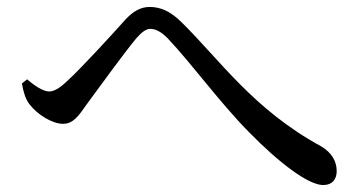

<svg xmlns="http://www.w3.org/2000/svg" viewBox="-20 -618 1040 552"><path d="M65 -318C87 -289 130 -262 161 -262C191 -262 206 -285 230 -319C266 -368 337 -466 372 -508C388 -526 400 -535 412 -535C426 -535 442 -528 461 -509C533 -433 611 -324 696 -238C781 -151 866 -86 909 -86C935 -86 948 -102 948 -126C948 -153 935 -179 902 -198C708 -304 612 -446 502 -554C469 -587 440 -598 410 -598C384 -598 362 -585 340 -561C304 -521 218 -426 171 -383C151 -364 135 -355 121 -355C105 -355 81 -370 58 -390L43 -378C47 -355 53 -333 65 -318Z"/></svg>

Font: Noto Serif SC Medium
Style: Regular
Weight: 500
Designer: Ryoko NISHIZUKA 西塚涼子 (kana & ideographs); Frank Grießhammer (Latin, Greek & Cyrillic); Wenlong ZHANG 张文龙 (bopomofo); San
Foundry: Adobe Systems Incorporated
Version: Version 1.001;PS 1.001;hotconv 16.6.54;makeotf.lib2.5.65590